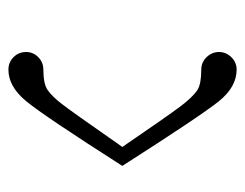

<svg xmlns="http://www.w3.org/2000/svg" viewBox="-83 -582 582 456"><g transform="rotate(-90 208.0 -354.0)"><path d="M42 -354.5Q161.1 -541 195.8 -583Q230.5 -625 270.5 -625Q288.1 -625 300.3 -612.8Q312.5 -600.6 312.5 -583Q312.5 -566.4 300.3 -554.2Q288.1 -542 270.5 -542Q237.3 -542 222.7 -532.2Q207 -521.5 189 -498Q170.9 -474.6 110.4 -387.7Q95.7 -366.2 86.9 -354.5Q161.1 -246.1 183.1 -216.8Q205.1 -187.5 222.7 -175.8Q237.3 -167 270.5 -167Q288.1 -167 300.3 -154.3Q312.5 -141.6 312.5 -125Q312.5 -108.4 300.3 -95.7Q288.1 -83 270.5 -83Q229.5 -83 195.3 -125.5Q161.1 -168 42 -354.5Z"/></g></svg>

Font: okolaks
Style: Regular
Weight: 500
Version: Version 000.6.0